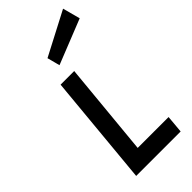

<svg xmlns="http://www.w3.org/2000/svg" viewBox="-289 -995 1056 1056"><g transform="rotate(-45 239.0 -467.5)"><path d="M84 0 145 -649H251L198.9 -103.1H439.1L429.9 0ZM216.5 -728.9 197.1 -802.8 450.2 -934.9 477.5 -832.8Z"/></g></svg>

Font: Karla
Style: Italic
Weight: 400
Italic angle: -8°
Designer: Jonathan Pinhorn
Version: Version 2.004;gftools[0.9.33]